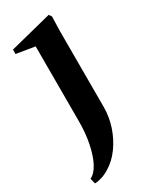

<svg xmlns="http://www.w3.org/2000/svg" viewBox="-191 -566 667 831"><g transform="rotate(-30 142.5 -150.0)"><path d="M21 216 14 189Q38 178 56 144Q74 110 84.5 59Q95 8 95 -52V-437L107 -424L3 -441V-463L212 -516L221 -503L219 -432V-51Q219 -2 203 45.5Q187 93 159 131.5Q131 170 94 192Q75 204 55 210Q35 216 21 216Z"/></g></svg>

Font: Wittgenstein SemiBold
Style: Regular
Weight: 600
Designer: Jörg Drees
Foundry: Jörg Drees
Version: Version 1.500